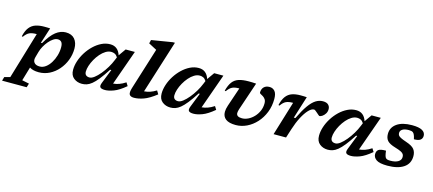

<svg xmlns="http://www.w3.org/2000/svg" viewBox="-125 -1401 5140 2277"><g transform="rotate(15 2445.0 -262.0)"><path d="M256 172 241 220.5H-61L-47 172.5L22.5 154L193.5 -419Q191 -419 186.5 -419Q136 -419 104 -404.2Q72 -389.5 41 -345L29 -349.5Q45.5 -420 75.8 -458.5Q106 -497 151.2 -512.2Q196.5 -527.5 257 -527.5Q279 -527.5 295 -527Q311 -526.5 329.5 -525.5L267.5 -332.5H282Q342 -437 400.2 -482.8Q458.5 -528.5 522.5 -528.5Q595.5 -528.5 632.8 -484.5Q670 -440.5 670 -368Q670 -294 643.8 -225.8Q617.5 -157.5 571.2 -104Q525 -50.5 463.5 -19.2Q402 12 332 12Q260 12 219 -15.5L169 154ZM249.5 -153Q244.5 -134.5 244.5 -121Q244.5 -93 265 -75Q285.5 -57 325.5 -57Q364 -57 398 -82Q432 -107 458 -148.8Q484 -190.5 498.8 -241Q513.5 -291.5 513.5 -342Q513.5 -386 497.5 -405.2Q481.5 -424.5 451.5 -424.5Q425.5 -424.5 397.2 -405.8Q369 -387 343.2 -356.8Q317.5 -326.5 297.8 -290.8Q278 -255 268.5 -221Z M1089 -60.5 1158 -236H1143.5Q1093 -157 1053.5 -107.8Q1014 -58.5 981.8 -32.5Q949.5 -6.5 920.2 2.8Q891 12 861 12Q803 12 761 -21.5Q719 -55 719 -122.5Q719 -174.5 737.5 -231Q756 -287.5 789.2 -340.2Q822.5 -393 866.8 -435.5Q911 -478 962.2 -503.2Q1013.5 -528.5 1068.5 -528.5Q1163.5 -528.5 1196.5 -427.5L1259 -516H1372L1219.5 -86.5Q1255 -89.5 1291.5 -102.2Q1328 -115 1369.5 -142L1394.5 -102Q1313 -33.5 1251.2 -10.8Q1189.5 12 1145.5 12Q1100.5 12 1086.8 -4.2Q1073 -20.5 1089 -60.5ZM870.5 -141Q870.5 -112 886.2 -98Q902 -84 930 -84Q956 -84 989 -109.2Q1022 -134.5 1056.2 -175.8Q1090.5 -217 1120.2 -266.5Q1150 -316 1169 -364.5L1183 -399Q1166.5 -425 1146.5 -434.8Q1126.5 -444.5 1103 -444.5Q1068.5 -444.5 1034.8 -423.8Q1001 -403 971.5 -369Q942 -335 919.2 -294.5Q896.5 -254 883.5 -213.8Q870.5 -173.5 870.5 -141Z M1610 -605.5Q1601 -610 1582.8 -619.8Q1564.5 -629.5 1544.2 -640.2Q1524 -651 1510 -658.5L1520.5 -702L1777 -744H1803L1598 -93Q1634.5 -95.5 1670.5 -107.5Q1706.5 -119.5 1745 -143.5L1770.5 -101.5Q1683 -33.5 1618.8 -10.8Q1554.5 12 1501.5 12Q1458.5 12 1445 -11.2Q1431.5 -34.5 1450 -94Z M2176 -60.5 2245 -236H2230.5Q2180 -157 2140.5 -107.8Q2101 -58.5 2068.8 -32.5Q2036.5 -6.5 2007.2 2.8Q1978 12 1948 12Q1890 12 1848 -21.5Q1806 -55 1806 -122.5Q1806 -174.5 1824.5 -231Q1843 -287.5 1876.2 -340.2Q1909.5 -393 1953.8 -435.5Q1998 -478 2049.2 -503.2Q2100.5 -528.5 2155.5 -528.5Q2250.5 -528.5 2283.5 -427.5L2346 -516H2459L2306.5 -86.5Q2342 -89.5 2378.5 -102.2Q2415 -115 2456.5 -142L2481.5 -102Q2400 -33.5 2338.2 -10.8Q2276.5 12 2232.5 12Q2187.5 12 2173.8 -4.2Q2160 -20.5 2176 -60.5ZM1957.5 -141Q1957.5 -112 1973.2 -98Q1989 -84 2017 -84Q2043 -84 2076 -109.2Q2109 -134.5 2143.2 -175.8Q2177.5 -217 2207.2 -266.5Q2237 -316 2256 -364.5L2270 -399Q2253.5 -425 2233.5 -434.8Q2213.5 -444.5 2190 -444.5Q2155.5 -444.5 2121.8 -423.8Q2088 -403 2058.5 -369Q2029 -335 2006.2 -294.5Q1983.5 -254 1970.5 -213.8Q1957.5 -173.5 1957.5 -141Z M3114 -405Q3114 -316 3083.8 -240Q3053.5 -164 3001.8 -107.2Q2950 -50.5 2885 -19.2Q2820 12 2750 12Q2668 12 2627.5 -18.5Q2587 -49 2587 -106.5Q2587 -141.5 2602 -185.5L2681 -418.5H2675.5Q2626.5 -418.5 2595.2 -403.8Q2564 -389 2533 -345L2520.5 -348.5Q2539 -419 2568.2 -458Q2597.5 -497 2645.5 -512.8Q2693.5 -528.5 2768 -528.5Q2793 -528.5 2812.2 -527.8Q2831.5 -527 2858.5 -525L2742 -180Q2732.5 -150 2732.5 -131.5Q2732.5 -84.5 2801.5 -84.5Q2839.5 -84.5 2877.5 -103.2Q2915.5 -122 2946.8 -155Q2978 -188 2996.8 -231.2Q3015.5 -274.5 3015.5 -323.5Q3015.5 -355.5 3002.5 -374Q2989.5 -392.5 2972.8 -402.8Q2956 -413 2943 -419.8Q2930 -426.5 2930 -435Q2930 -478.5 2954.8 -503.5Q2979.5 -528.5 3024 -528.5Q3063.5 -528.5 3088.8 -499.5Q3114 -470.5 3114 -405Z M3341 -418.5H3335Q3286.5 -418.5 3255 -403.8Q3223.5 -389 3193 -345L3180 -348.5Q3196.5 -419 3226 -458Q3255.5 -497 3299.5 -512.2Q3343.5 -527.5 3403 -527.5Q3427.5 -527.5 3444.2 -527Q3461 -526.5 3480.5 -525L3394.5 -251.5H3414Q3464 -355.5 3507.2 -416Q3550.5 -476.5 3592.2 -502.5Q3634 -528.5 3679.5 -528.5Q3725 -528.5 3746.2 -507.2Q3767.5 -486 3767.5 -454.5Q3767.5 -423 3752.2 -399Q3737 -375 3716.8 -361.5Q3696.5 -348 3681.5 -348Q3678.5 -348 3668 -357.8Q3657.5 -367.5 3645 -378Q3633 -389 3621.2 -397.8Q3609.5 -406.5 3602.5 -406.5Q3571.5 -406.5 3535.2 -368.2Q3499 -330 3464.2 -263.8Q3429.5 -197.5 3402.5 -112.5L3366.5 0H3213.5Z M4108.5 -60.5 4177.5 -236H4163Q4112.5 -157 4073 -107.8Q4033.5 -58.5 4001.2 -32.5Q3969 -6.5 3939.8 2.8Q3910.5 12 3880.5 12Q3822.5 12 3780.5 -21.5Q3738.5 -55 3738.5 -122.5Q3738.5 -174.5 3757 -231Q3775.5 -287.5 3808.8 -340.2Q3842 -393 3886.2 -435.5Q3930.5 -478 3981.8 -503.2Q4033 -528.5 4088 -528.5Q4183 -528.5 4216 -427.5L4278.5 -516H4391.5L4239 -86.5Q4274.5 -89.5 4311 -102.2Q4347.5 -115 4389 -142L4414 -102Q4332.5 -33.5 4270.8 -10.8Q4209 12 4165 12Q4120 12 4106.2 -4.2Q4092.5 -20.5 4108.5 -60.5ZM3890 -141Q3890 -112 3905.8 -98Q3921.5 -84 3949.5 -84Q3975.5 -84 4008.5 -109.2Q4041.5 -134.5 4075.8 -175.8Q4110 -217 4139.8 -266.5Q4169.5 -316 4188.5 -364.5L4202.5 -399Q4186 -425 4166 -434.8Q4146 -444.5 4122.5 -444.5Q4088 -444.5 4054.2 -423.8Q4020.5 -403 3991 -369Q3961.5 -335 3938.8 -294.5Q3916 -254 3903 -213.8Q3890 -173.5 3890 -141Z M4552 -156Q4559.5 -86.5 4575.5 -69.5Q4585 -60 4598.2 -57Q4611.5 -54 4633 -54Q4692 -54 4727 -74.8Q4762 -95.5 4762 -134.5Q4762 -153.5 4753.5 -167.5Q4745 -181.5 4720.8 -193.8Q4696.5 -206 4649 -220Q4577 -241 4549.5 -271.2Q4522 -301.5 4522 -355Q4522 -434 4588.5 -481Q4655 -528 4773.5 -528Q4859 -528 4898.8 -505.2Q4938.5 -482.5 4938.5 -441Q4938.5 -408.5 4915.2 -390.2Q4892 -372 4836.5 -372Q4824.5 -431.5 4805 -448Q4795 -456.5 4782.5 -459.2Q4770 -462 4752 -462Q4701.5 -462 4674.2 -445.2Q4647 -428.5 4647 -399.5Q4647 -383.5 4654.2 -371.2Q4661.5 -359 4685 -346.8Q4708.5 -334.5 4757.5 -318Q4831 -293.5 4857 -260.2Q4883 -227 4883 -176.5Q4883 -84 4811.2 -36Q4739.5 12 4612.5 12Q4515.5 12 4476.5 -15.2Q4437.5 -42.5 4437.5 -83Q4437.5 -119.5 4460 -137.8Q4482.5 -156 4552 -156Z"/></g></svg>

Font: Newsreader 6pt SemiBold
Style: Italic
Weight: 600
Italic angle: -17°
Designer: Hugues Gentile
Foundry: Production Type
Version: Version 1.003; ttfautohint (v1.8.3)